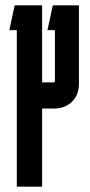

<svg xmlns="http://www.w3.org/2000/svg" viewBox="-20 -620 336 720"><path d="M138 -600V-311H181Q186 -311 186 -316V-507H158L178 -600H276V-306Q276 -264 250 -238.5Q224 -213 182 -213H138V80H43V-507H15L35 -600Z"/></svg>

Font: Karantina
Style: Regular
Weight: 400
Designer: Rony Koch
Foundry: Rony Koch
Version: Version 1.000; ttfautohint (v1.8.3)